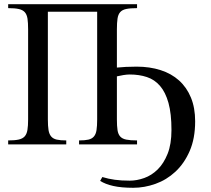

<svg xmlns="http://www.w3.org/2000/svg" viewBox="-20 -682 998 907"><path d="M353.5 0V-18.6Q381.3 -18.6 397.9 -22.5Q414.6 -26.4 423.8 -37.4Q433.1 -48.3 436 -67.6Q439 -86.9 439 -117.7V-626.5H206.1V-117.7Q206.1 -86.9 209.2 -67.6Q212.4 -48.3 221.7 -37.4Q231 -26.4 248 -22.5Q265.1 -18.6 293 -18.6V0H18.6V-18.6Q49.3 -18.6 68.1 -22.7Q86.9 -26.9 96.7 -37.8Q106.4 -48.8 109.6 -68.1Q112.8 -87.4 112.8 -117.7V-543.5Q112.8 -574.2 109.9 -593.8Q106.9 -613.3 97.2 -624.3Q87.4 -635.3 68.8 -639.4Q50.3 -643.6 18.6 -643.6V-662.1H627.4V-643.6Q595.2 -643.6 576.4 -639.6Q557.6 -635.7 547.9 -624.8Q538.1 -613.8 535.2 -594.2Q532.2 -574.7 532.2 -543.5V-362.8Q550.8 -364.7 575 -366Q599.1 -367.2 625.5 -367.2Q687.5 -367.2 738.5 -350.8Q789.6 -334.5 825.9 -301.8Q862.3 -269 882.1 -220.7Q901.9 -172.4 901.9 -108.9Q901.9 -27.8 876 31.5Q850.1 90.8 808.3 129.4Q766.6 168 714.4 186.5Q662.1 205.1 609.4 205.1Q553.2 205.1 515.1 196.5Q477.1 188 453.1 172.4L463.4 154.3Q492.2 163.1 522.5 167.2Q552.7 171.4 593.3 171.4Q626.5 171.4 661.4 158.9Q696.3 146.5 724.9 118.4Q753.4 90.3 771.7 44.7Q790 -1 790 -67.9Q790 -145 775.9 -195.8Q761.7 -246.6 735.8 -276.4Q710 -306.2 673.6 -318.1Q637.2 -330.1 592.8 -330.1Q580.1 -330.1 563 -327.4Q545.9 -324.7 532.2 -321.3V-117.7Q532.2 -86.4 535.2 -67.1Q538.1 -47.9 547.9 -37.1Q557.6 -26.4 576.4 -22.5Q595.2 -18.6 627.4 -18.6V0Z"/></svg>

Font: Doulos SIL Compact
Style: Regular
Weight: 400
Designer: Walt Agee, Victor Gaultney, Peter Martin, Debbi Hosken
Foundry: SIL International
Version: Version 4.110; 2011; Maintenance release ; LnSpcTght